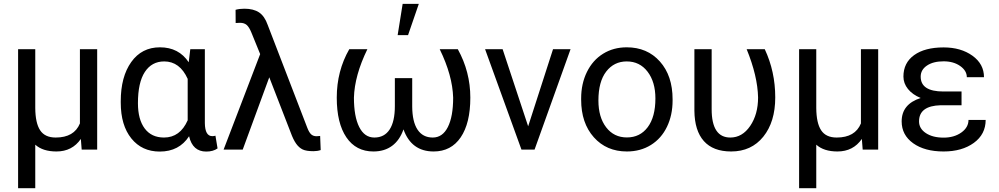

<svg xmlns="http://www.w3.org/2000/svg" viewBox="-20 -787 5254 1010"><path d="M165.5 -528.3V-219.2Q166 -139.6 191.2 -101.6Q216.3 -63.5 272.9 -63.5Q370.1 -63.5 400.4 -137.7V-528.3H491.2V0H409.7L405.3 -56.2Q359.9 9.8 276.9 9.8Q205.1 9.8 165.5 -25.9V203.1H75.2V-528.3Z M1057.6 -528.3V-139.2Q1058.6 -70.8 1096.7 -70.8Q1106 -70.8 1113.3 -73.2L1124.5 -6.3Q1101.1 10.3 1064.9 10.3Q993.2 10.3 974.6 -70.3Q922.4 10.3 820.3 10.3Q726.6 10.3 670.9 -58.8Q615.2 -127.9 615.2 -247.1V-254.4Q615.2 -383.3 670.4 -460.7Q725.6 -538.1 821.3 -538.1Q920.4 -538.1 972.7 -459.5L981 -528.3ZM705.6 -244.1Q705.6 -158.7 741.2 -111.1Q776.9 -63.5 842.8 -63.5Q927.2 -63.5 967.3 -154.3V-372.1Q925.8 -463.9 843.8 -463.9Q778.3 -463.9 741.9 -408.4Q705.6 -353 705.6 -244.1Z M1265.6 -741.2Q1313.5 -741.2 1342.8 -721.7Q1372.1 -702.1 1388.2 -655.8L1596.7 -114.3Q1606.4 -89.4 1617.4 -79.8Q1628.4 -70.3 1645.5 -70.3L1664.1 -71.8L1667 2.4Q1649.4 8.3 1628.9 8.3Q1591.3 8.3 1572.3 -0.7Q1553.2 -9.8 1538.1 -30.8Q1522.9 -51.8 1508.8 -90.8L1396.5 -380.4L1256.8 0H1156.2L1348.6 -502.4L1301.8 -617.2Q1290.5 -644.5 1277.6 -655.8Q1264.6 -667 1242.7 -667L1219.7 -666L1219.2 -735.4Q1239.7 -741.2 1265.6 -741.2Z M1912.6 -528.3Q1845.2 -390.1 1841.8 -273.4Q1841.8 -174.3 1869.6 -118.9Q1897.5 -63.5 1949.2 -63.5Q2002 -63.5 2029.5 -105.7Q2057.1 -147.9 2057.1 -229V-376H2148.4V-226.6Q2148.9 -146.5 2176.5 -105Q2204.1 -63.5 2256.3 -63.5Q2308.1 -63.5 2335.9 -118.7Q2363.8 -173.8 2363.8 -273.4Q2360.4 -390.1 2293 -528.3H2388.2Q2454.1 -409.2 2454.1 -273.4Q2454.1 -139.2 2403.6 -64.7Q2353 9.8 2261.2 9.8Q2144 9.8 2102.5 -106.4Q2082.5 -49.3 2042.5 -19.8Q2002.4 9.8 1944.3 9.8Q1852.5 9.8 1802 -64.7Q1751.5 -139.2 1751.5 -273.4Q1751.5 -413.6 1817.4 -528.3ZM2098.1 -766.6H2183.1L2126.5 -602.1H2071.8Z M2758.3 -122.6 2889.2 -528.3H2981.4L2792 0H2723.1L2531.7 -528.3H2624Z M3037.1 -269Q3037.1 -346.7 3067.6 -408.7Q3098.1 -470.7 3152.6 -504.4Q3207 -538.1 3276.9 -538.1Q3384.8 -538.1 3451.4 -463.4Q3518.1 -388.7 3518.1 -264.6V-258.3Q3518.1 -181.2 3488.5 -119.9Q3459 -58.6 3404.1 -24.4Q3349.1 9.8 3277.8 9.8Q3170.4 9.8 3103.8 -64.9Q3037.1 -139.6 3037.1 -262.7ZM3127.9 -258.3Q3127.9 -170.4 3168.7 -117.2Q3209.5 -64 3277.8 -64Q3346.7 -64 3387.2 -117.9Q3427.7 -171.9 3427.7 -269Q3427.7 -356 3386.5 -409.9Q3345.2 -463.9 3276.9 -463.9Q3210 -463.9 3168.9 -410.6Q3127.9 -357.4 3127.9 -258.3Z M3723.6 -528.3V-212.4Q3723.6 -63.5 3821.8 -63.5Q3884.8 -63.5 3926.3 -124.5Q3967.8 -185.5 3967.8 -274.4Q3965.3 -387.2 3907.7 -528.3H4002.9Q4058.1 -410.6 4058.1 -274.4Q4058.1 -146 3995.4 -68.1Q3932.6 9.8 3826.2 9.8Q3731.4 9.8 3682.6 -44.9Q3633.8 -99.6 3632.8 -204.6V-528.3Z M4273.9 -528.3V-219.2Q4274.4 -139.6 4299.6 -101.6Q4324.7 -63.5 4381.3 -63.5Q4478.5 -63.5 4508.8 -137.7V-528.3H4599.6V0H4518.1L4513.7 -56.2Q4468.3 9.8 4385.3 9.8Q4313.5 9.8 4273.9 -25.9V203.1H4183.6V-528.3Z M4814.5 -148.4Q4814.5 -110.8 4850.3 -86.9Q4886.2 -63 4943.8 -63Q4999 -63 5036.9 -89.8Q5074.7 -116.7 5074.7 -156.2H5165Q5165 -80.6 5102.8 -35.4Q5040.5 9.8 4943.8 9.8Q4844.2 9.8 4783.7 -33.4Q4723.1 -76.7 4723.1 -148.4Q4723.1 -239.3 4823.2 -271.5Q4780.3 -289.1 4756.3 -318.8Q4732.4 -348.6 4732.4 -384.3Q4732.4 -456.5 4788.8 -497.1Q4845.2 -537.6 4943.8 -537.6Q5034.7 -537.6 5095.5 -493.9Q5156.2 -450.2 5156.2 -380.9H5065.9Q5065.9 -415 5031 -439.7Q4996.1 -464.4 4943.8 -464.4Q4889.2 -464.4 4856.2 -442.1Q4823.2 -419.9 4823.2 -383.8Q4823.2 -305.7 4942.4 -305.7H5038.1V-233.4H4928.7Q4814.5 -230.5 4814.5 -148.4Z"/></svg>

Font: APIMedia Roboto
Style: Regular
Weight: 400
Designer: Google
Version: Version 2.137; 2017